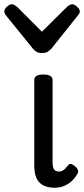

<svg xmlns="http://www.w3.org/2000/svg" viewBox="-67 -865 395 902"><path d="M191 17Q166 17 147.5 10.5Q129 4 117 -9Q105 -22 99.5 -42Q94 -62 94 -88V-489Q94 -502 104.5 -508.5Q115 -515 136 -515Q158 -515 169 -508.5Q180 -502 180 -489V-99Q180 -85 183.5 -76Q187 -67 193.5 -63Q200 -59 209 -59Q219 -59 226.5 -63Q234 -67 241 -74.5Q248 -82 256 -92Q262 -97 270.5 -93.5Q279 -90 289 -81Q296 -75 299 -66Q302 -57 297 -49Q286 -29 269.5 -14Q253 1 233 9Q213 17 191 17ZM273 -845Q282 -845 295 -833.5Q308 -822 308 -811Q308 -809 307 -805.5Q306 -802 301 -795L174 -636Q168 -630 159 -623Q150 -616 130 -616Q111 -616 102 -623Q93 -630 88 -636L-41 -795Q-45 -802 -46 -805.5Q-47 -809 -47 -811Q-47 -822 -34.5 -833.5Q-22 -845 -12 -845Q-6 -845 0 -841.5Q6 -838 13 -833L130 -716L248 -833Q254 -838 260 -841.5Q266 -845 273 -845Z"/></svg>

Font: Playwrite IT Moderna
Style: Regular
Weight: 400
Designer: Veronika Burian, José Scaglione
Foundry: TypeTogether
Version: Version 1.002